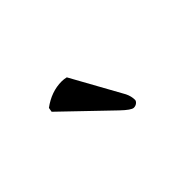

<svg xmlns="http://www.w3.org/2000/svg" viewBox="-29 -792 449 449"><g transform="rotate(-45 196.0 -567.5)"><path d="M178.2 -647 248 -521Q253.9 -508.8 253.9 -497.1Q253.9 -493.2 249.5 -489.5Q245.1 -485.8 238.8 -485.8Q231 -485.8 210 -505.9L96.2 -615.2L98.1 -626Q128.9 -648.9 163.1 -648.9Q170.4 -648.9 178.2 -647Z"/></g></svg>

Font: Linux Libertine Display
Style: Regular
Weight: 400
Designer: Philipp H. Poll
Foundry: Philipp H. Poll
Version: Version 5.0.9